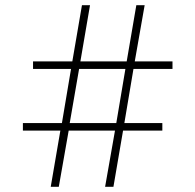

<svg xmlns="http://www.w3.org/2000/svg" viewBox="-20 -718 751 738"><path d="M422 -216H244L206 0H175L212 -216H68V-245H218L253 -453H107V-482H258L295 -698H326L289 -482H467L504 -698H536L498 -482H643V-453H493L458 -245H604V-216H453L416 0H384ZM427 -245 462 -453H284L248 -245Z"/></svg>

Font: IBM Plex Sans ExtLt
Style: Regular
Weight: 200
Designer: Mike Abbink, Paul van der Laan, Pieter van Rosmalen
Foundry: Bold Monday
Version: Version 3.005